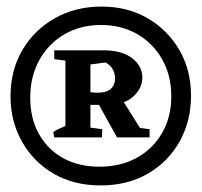

<svg xmlns="http://www.w3.org/2000/svg" viewBox="-20 -796 614 584"><path d="M336 -378 270 -497 346 -502 424 -378ZM286 -232Q205 -232 143.5 -267.5Q82 -303 47 -365Q12 -427 12 -503Q12 -583 48.5 -644.5Q85 -706 147.5 -741Q210 -776 289 -776Q368 -776 429 -740.5Q490 -705 525.5 -644Q561 -583 561 -505Q561 -428 526.5 -366Q492 -304 430 -268Q368 -232 286 -232ZM282 -289Q347 -289 396 -316Q445 -343 473 -391.5Q501 -440 501 -503Q501 -567 473 -616Q445 -665 397 -692.5Q349 -720 287 -720Q225 -720 176.5 -692Q128 -664 100 -614Q72 -564 72 -499Q72 -435 99 -387.5Q126 -340 173 -314.5Q220 -289 282 -289ZM179 -378V-643H255V-378ZM240 -477V-518Q249 -517 257.5 -515.5Q266 -514 275 -514Q305 -514 317.5 -526Q330 -538 330 -557Q330 -572 323 -585Q316 -598 301 -606L248 -599L215 -643H294Q351 -643 382 -619Q413 -595 413 -560Q413 -528 385.5 -502.5Q358 -477 304 -477ZM201 -609 145 -616V-643H201ZM145 -378 142 -394Q148 -399 158 -403.5Q168 -408 177 -412Q186 -416 190 -418L186 -378ZM230 -378 232 -411 291 -403 290 -378ZM374 -378 375 -411 435 -403V-378Z"/></svg>

Font: Eczar
Style: Bold
Weight: 700
Designer: Vaibhav Singh
Foundry: Rosetta Type Foundry
Version: Version 2.000